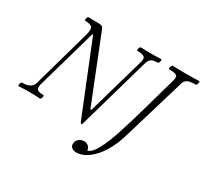

<svg xmlns="http://www.w3.org/2000/svg" viewBox="-179 -911 1441 1359"><g transform="rotate(30 541.5 -231.5)"><path d="M503.9 0 271 -577.1 265.1 -576.2 126 -87.9Q117.2 -55.2 128.4 -43Q139.6 -30.8 180.2 -30.8Q184.6 -29.3 184.6 -22Q184.6 -14.6 180.4 -5.9Q176.3 2.9 170.9 2.9Q128.9 0 84 0Q41 0 -3.9 2.9Q-7.3 1.5 -7.3 -5.9Q-7.3 -13.2 -3.4 -22Q0.5 -30.8 5.9 -30.8Q46.9 -30.8 68.8 -44.2Q90.8 -57.6 99.1 -87.9L229 -549.8Q243.2 -600.1 231.4 -616.9Q219.7 -633.8 172.9 -633.8Q169.4 -635.3 169.7 -642.8Q169.9 -650.4 173.6 -659.2Q177.2 -668 181.2 -668Q209 -666 262.2 -666Q283.2 -666 291.5 -661.6Q299.8 -657.2 305.2 -645L519 -108.9L526.9 -109.9L661.1 -578.1Q670.9 -610.8 657.5 -622.3Q644 -633.8 599.1 -633.8Q595.2 -635.3 595.7 -642.8Q596.2 -650.4 600.3 -659.2Q604.5 -668 608.9 -668Q636.7 -666 691.9 -666Q748 -666 775.9 -668Q779.8 -666.5 779.5 -658.9Q779.3 -651.4 775.4 -642.6Q771.5 -633.8 767.1 -633.8Q729 -633.8 713.4 -622.3Q697.8 -610.8 688 -576.2L523.9 0Q519.5 14.2 515.1 14.2Q510.7 14.2 503.9 0ZM583 205.1Q561.5 205.1 547.4 194.1Q533.2 183.1 533.2 165Q533.2 139.6 551.3 123.8Q569.3 107.9 596.2 107.9Q617.2 107.9 631.8 123Q646.5 138.2 645 154.8Q662.6 150.4 679.4 133.3Q696.3 116.2 713.4 83.7Q730.5 51.3 745.4 15.4Q760.3 -20.5 779.1 -77.6Q797.9 -134.8 812.7 -184.6Q827.6 -234.4 849.1 -310.1L924.8 -578.1Q929.7 -596.7 929 -609.1Q928.2 -621.6 911.9 -627.7Q895.5 -633.8 858.9 -633.8Q855 -635.3 855.7 -642.8Q856.4 -650.4 860.8 -659.2Q865.2 -668 869.1 -668Q905.3 -666 977.1 -666Q1050.8 -666 1086.9 -668Q1090.3 -666.5 1089.8 -658.9Q1089.4 -651.4 1085.7 -642.6Q1082 -633.8 1078.1 -633.8Q1049.8 -633.8 1031.5 -630.4Q1013.2 -627 1003.2 -618.7Q993.2 -610.4 989 -601.8Q984.9 -593.3 981 -578.1L829.1 -68.8Q806.6 5.9 769.8 67.4Q732.9 128.9 683.6 167Q634.3 205.1 583 205.1Z"/></g></svg>

Font: Junicode SmCond Light
Style: Italic
Weight: 300
Width: 4
Italic angle: -11°
Designer: Peter S. Baker
Version: Version 2.206